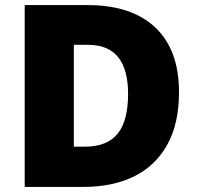

<svg xmlns="http://www.w3.org/2000/svg" viewBox="-20 -734 774 754"><path d="M683 -372Q683 -248 636.5 -165Q590 -82 506 -41Q422 0 308 0H77V-714H324Q497 -714 590 -626Q683 -538 683 -372ZM483 -365Q483 -558 326 -558H270V-158H313Q401 -158 442 -209Q483 -260 483 -365Z"/></svg>

Font: Noto Sans Telugu Black
Style: Regular
Weight: 900
Designer: Jelle Bosma - Monotype Design Team
Foundry: Monotype Imaging Inc.
Version: Version 2.005; ttfautohint (v1.8.4.7-5d5b)